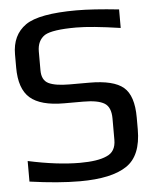

<svg xmlns="http://www.w3.org/2000/svg" viewBox="-50 -701 596 753"><g transform="rotate(-5 248.0 -324.5)"><path d="M305 -372Q400 -372 439 -339Q478 -306 478 -220V-173Q478 -69 419 -30Q360 10 235 10Q150 10 37 -6V-87Q152 -62 241 -62Q311 -62 346 -78Q383 -93 383 -140V-224Q383 -269 357.5 -284.5Q332 -300 275 -300H199Q107 -300 65.5 -336Q24 -372 24 -456V-508Q24 -584 78 -622Q131 -659 279 -659Q344 -659 446 -648V-575Q332 -592 272 -592Q178 -592 148 -574Q118 -554 118 -511V-437Q118 -398 144.5 -385Q171 -372 227 -372Z"/></g></svg>

Font: Gamestation Display
Style: Regular
Weight: 400
Designer: Jonas Hecksher
Foundry: Jonas Hecksher, Playtypeª, e-types AS
Version: Version 1.003